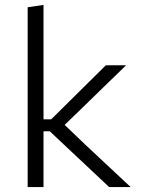

<svg xmlns="http://www.w3.org/2000/svg" viewBox="-20 -761 574 781"><path d="M92.5 0V-731.5L157 -741V-275.5H188L266 -352.5Q302 -388 338.2 -424Q374.5 -460 410.5 -495.5H493Q448 -452 403.5 -408.8Q359 -365.5 315 -322.5L243 -253L326.5 -173Q372.5 -130 419 -86.5Q465.5 -43 511.5 0H424Q387 -35 349.8 -69.8Q312.5 -104.5 276 -139L182.5 -227H157V0Z"/></svg>

Font: Commissioner Light
Style: Regular
Weight: 300
Designer: Kostas Bartsokas
Foundry: Kostas Bartsokas
Version: Version 1.000; ttfautohint (v1.8.3)